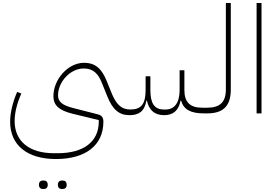

<svg xmlns="http://www.w3.org/2000/svg" viewBox="-20 -760 1860 1287"><path d="M395 507H400C416 507 427 498 427 479C427 459 416 450 400 450H395C379 450 368 459 368 479C368 498 379 507 395 507ZM268 507H273C289 507 300 498 300 479C300 459 289 450 273 450H268C252 450 241 459 241 479C241 498 252 507 268 507ZM848 12C911 12 949 -14 961 -85H965C978 -25 1013 12 1081 12C1142 12 1179 -22 1190 -85H1194C1211 -26 1258 0 1346 0L1359 -12V-38H1335C1254 -38 1216 -75 1216 -156V-289H1184V-156C1184 -72 1150 -26 1091 -26H1078C1012 -26 988 -72 988 -156V-249H956V-156C956 -59 924 -26 853 -26C796 -26 761 -58 731 -129L694 -220C663 -295 623 -339 543 -339C436 -339 338 -228 338 -115C338 -53 377 -20 465 2L642 45V56C642 189 541 267 368 267H341C176 267 78 187 78 51C78 -3 94 -68 123 -133L95 -144C66 -77 48 -6 48 56C48 213 162 306 355 306C555 306 673 213 673 56C673 27 662 13 634 6L470 -36C399 -54 369 -77 369 -121C369 -211 451 -301 541 -301C607 -301 639 -264 663 -204L699 -115C734 -27 777 12 848 12Z M1347 0H1369C1478 0 1527 -51 1527 -160V-740H1494V-160C1494 -76 1455 -38 1369 -38H1359L1347 -26Z M1700 0H1733V-740H1700Z"/></svg>

Font: IBM Plex Arabic ExtraLight
Style: Regular
Weight: 200
Designer: Mike Abbink, Paul van der Laan, Pieter van Rosmalen, Wael Morcos, Khajak Apelian
Foundry: Bold Monday
Version: Version 1.0